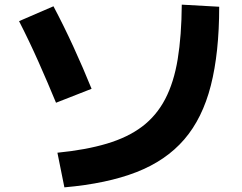

<svg xmlns="http://www.w3.org/2000/svg" viewBox="-20 -773 1040 826"><path d="M227 -116Q349 -128 439.5 -155Q530 -182 591.5 -228.5Q653 -275 690.5 -346.5Q728 -418 744.5 -518.5Q761 -619 762 -753L923 -744Q923 -546 887 -405Q851 -264 772.5 -173Q694 -82 567 -32.5Q440 17 257 33ZM221 -331Q186 -416 146 -506Q106 -596 62 -682L210 -746Q254 -663 296 -571.5Q338 -480 374 -391Z"/></svg>

Font: M PLUS 2 Thin ExtraBold
Style: Regular
Weight: 800
Version: Version 1.001